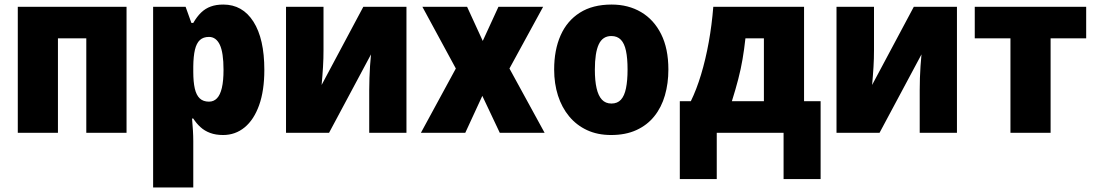

<svg xmlns="http://www.w3.org/2000/svg" viewBox="-20 -583 4809 843"><path d="M535.6 -553.2V0H358.9V-414.6H234.4V0H58.1V-553.2Z M960.4 -563Q1044.9 -563 1092.8 -487.8Q1140.6 -412.6 1140.6 -276.4Q1140.6 -185.1 1117.7 -121.1Q1094.7 -57.1 1054 -23.7Q1013.2 9.8 959.5 9.8Q927.2 9.8 902.8 0.7Q878.4 -8.3 860.4 -24.7Q842.3 -41 828.6 -62.5H823.2Q825.7 -34.7 827.1 -10.3Q828.6 14.2 828.6 36.6V240.2H652.3V-553.2H794.9L820.3 -482.4H828.6Q844.7 -510.3 863.3 -528.1Q881.8 -545.9 905.5 -554.4Q929.2 -563 960.4 -563ZM897.5 -420.9Q872.6 -420.9 857.7 -407.2Q842.8 -393.6 835.9 -364.7Q829.1 -335.9 828.6 -291V-267.6Q828.6 -223.6 835.2 -194.6Q841.8 -165.5 856.9 -151.1Q872.1 -136.7 897.5 -136.7Q918.5 -136.7 932.6 -151.4Q946.8 -166 954.1 -197Q961.4 -228 961.4 -276.4Q961.4 -352.1 945.1 -386.5Q928.7 -420.9 897.5 -420.9Z M1400.4 -553.2V-364.3Q1400.4 -345.2 1399.9 -326.4Q1399.4 -307.6 1398.2 -288.8Q1397 -270 1395.5 -250.2Q1394 -230.5 1392.1 -210L1575.2 -553.2H1764.6V0H1601.1V-187Q1601.1 -213.4 1602.1 -240.2Q1603 -267.1 1604.7 -293.5Q1606.4 -319.8 1608.9 -344.2L1424.8 0H1235.8V-553.2Z M1981.4 -282.2 1834.5 -553.2H2030.8L2099.6 -403.3L2168.5 -553.2H2364.7L2216.8 -282.2L2371.1 0H2174.3L2097.7 -162.1L2022.9 0H1828.1Z M2914.6 -277.8Q2914.6 -216.8 2899.4 -164.3Q2884.3 -111.8 2853 -72.8Q2821.8 -33.7 2774.4 -12Q2727.1 9.8 2663.1 9.8Q2603.5 9.8 2557.4 -11.7Q2511.2 -33.2 2479 -72Q2446.8 -110.8 2429.9 -163.3Q2413.1 -215.8 2413.1 -277.8Q2413.1 -363.8 2441.4 -427.7Q2469.7 -491.7 2525.9 -527.3Q2582 -563 2665.5 -563Q2738.8 -563 2794.9 -529.8Q2851.1 -496.6 2882.8 -433.1Q2914.6 -369.6 2914.6 -277.8ZM2591.8 -276.9Q2591.8 -228.5 2599.4 -195.6Q2606.9 -162.6 2622.8 -145.5Q2638.7 -128.4 2664.6 -128.4Q2690.9 -128.4 2706.3 -145.3Q2721.7 -162.1 2728.5 -195.6Q2735.4 -229 2735.4 -277.8Q2735.4 -327.1 2728.5 -359.6Q2721.7 -392.1 2706.1 -408.4Q2690.4 -424.8 2664.1 -424.8Q2626 -424.8 2608.9 -388.2Q2591.8 -351.6 2591.8 -276.9Z M3510.3 -553.2V-138.7H3583V203.1H3420.4V0H3127V203.1H2964.8V-138.7H3013.2Q3038.1 -189.5 3058.1 -255.6Q3078.1 -321.8 3091.8 -397.7Q3105.5 -473.6 3111.8 -553.2ZM3334 -414.6H3252.9Q3247.6 -365.7 3240.2 -322.8Q3232.9 -279.8 3221.4 -235.6Q3210 -191.4 3193.4 -138.7H3334Z M3817.4 -553.2V-364.3Q3817.4 -345.2 3816.9 -326.4Q3816.4 -307.6 3815.2 -288.8Q3814 -270 3812.5 -250.2Q3811 -230.5 3809.1 -210L3992.2 -553.2H4181.6V0H4018.1V-187Q4018.1 -213.4 4019 -240.2Q4020 -267.1 4021.7 -293.5Q4023.4 -319.8 4025.9 -344.2L3841.8 0H3652.8V-553.2Z M4749 -414.6H4592.8V0H4416.5V-414.6H4259.8V-553.2H4749Z"/></svg>

Font: Open Sans SemiCondensed ExtraBold
Style: Regular
Weight: 800
Width: 4
Designer: Monotype Design Team
Foundry: Monotype Imaging Inc.
Version: Version 3.000